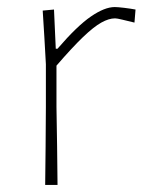

<svg xmlns="http://www.w3.org/2000/svg" viewBox="-20 -524 434 544"><path d="M108 0Q109 -56.5 109.2 -108.5Q109.5 -160.5 110 -221V-342Q108 -378.5 105.8 -416.8Q103.5 -455 101 -494L133 -497L138 -386H143Q198.5 -450.5 237.5 -477.2Q276.5 -504 305 -504Q313.5 -504 332 -501.8Q350.5 -499.5 364 -497L361 -460Q342.5 -464.5 327 -468.2Q311.5 -472 306 -472Q288.5 -472 267 -460Q245.5 -448 215 -418.8Q184.5 -389.5 140 -338V-221Q141 -160.5 141.8 -108.5Q142.5 -56.5 143 0Z"/></svg>

Font: Commissioner Loud Thin
Style: Regular
Weight: 100
Designer: Kostas Bartsokas
Foundry: Kostas Bartsokas
Version: Version 1.000; ttfautohint (v1.8.3)